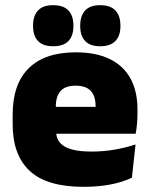

<svg xmlns="http://www.w3.org/2000/svg" viewBox="-20 -710 580 743"><path d="M303 13Q161.5 13 95.2 -48.5Q29 -110 29 -228.5V-267Q29 -384.5 91.2 -446Q153.5 -507.5 273 -507.5Q352.5 -507.5 405.5 -481.2Q458.5 -455 485.2 -405.8Q512 -356.5 512 -287V-271.5Q512 -251.5 510.2 -230.8Q508.5 -210 505 -192.5H346.5Q348.5 -223 349.2 -250Q350 -277 350 -298.5Q350 -324.5 342 -342.2Q334 -360 317 -369.2Q300 -378.5 273 -378.5Q232.5 -378.5 214.2 -357.5Q196 -336.5 196 -298V-253.5L197 -234.5V-203.5Q197 -188 202.5 -173.5Q208 -159 222.8 -147.8Q237.5 -136.5 264.8 -130Q292 -123.5 335.5 -123.5Q380 -123.5 422.5 -130.8Q465 -138 504.5 -151L490.5 -22.5Q456 -5.5 408.2 3.8Q360.5 13 303 13ZM122.5 -192.5V-296.5H469.5V-192.5ZM185.5 -531Q146.5 -531 127.2 -551.2Q108 -571.5 108 -608V-612Q108 -649 127.2 -669.5Q146.5 -690 185.5 -690Q225.5 -690 244.8 -669.5Q264 -649 264 -612V-608Q264 -571.5 244.8 -551.2Q225.5 -531 185.5 -531ZM368 -531Q328.5 -531 309.5 -551.2Q290.5 -571.5 290.5 -608V-612Q290.5 -649 309.5 -669.5Q328.5 -690 368 -690Q407 -690 426.5 -669.5Q446 -649 446 -612V-608Q446 -571.5 426.5 -551.2Q407 -531 368 -531Z"/></svg>

Font: Anek Bangla ExtraBold
Style: Regular
Weight: 800
Designer: Sulekha Rajkumar (Bangla), Yesha Goshar (Latin)
Foundry: Ek Type
Version: Version 1.003